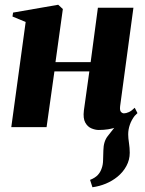

<svg xmlns="http://www.w3.org/2000/svg" viewBox="-20 -535 611 808"><path d="M369 253 359 222Q380.5 213.5 391.8 201.2Q403 189 408 173Q413.5 158.5 413.8 138.5Q414 118.5 415 98.5Q415.5 60 433.8 37.2Q452 14.5 467 -5L547.5 -48.5Q533.5 -30.5 526.5 -10.2Q519.5 10 519.5 30.5Q519.5 45.5 522.8 66.8Q526 88 526 108Q526 137.5 512 163.5Q498 189.5 474 209Q452.5 226.5 425.5 237.8Q398.5 249 369 253ZM485.5 -88Q483.5 -70 489.2 -64Q495 -58 501.5 -58Q510.5 -58 522.2 -63.2Q534 -68.5 547 -81.5L558.5 -59Q546 -45 524.2 -28.5Q502.5 -12 470.5 0Q438.5 12 395.5 12Q381 12 364.8 5.2Q348.5 -1.5 338.8 -19.2Q329 -37 333 -70L356 -234.5H209L176 0H27.5L88 -442.5L32.5 -465.5L35 -482L225 -515L244.5 -497L213.5 -273.5H361.5L392 -502.5H541.5Z"/></svg>

Font: Merriweather 144pt ExtraBold
Style: Italic
Weight: 800
Italic angle: -7.8°
Version: Version 2.101